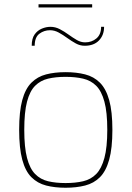

<svg xmlns="http://www.w3.org/2000/svg" viewBox="-20 -876 618 902"><path d="M288 6Q237 6 196.5 -4.5Q156 -15 127.5 -43.5Q99 -72 84.5 -126Q70 -180 70 -266Q70 -352 84.5 -405.5Q99 -459 127.5 -487.5Q156 -516 196.5 -526.5Q237 -537 288 -537Q339 -537 380 -526.5Q421 -516 449.5 -487.5Q478 -459 493 -405.5Q508 -352 508 -266Q508 -180 493 -126Q478 -72 449.5 -43.5Q421 -15 380 -4.5Q339 6 288 6ZM288 -16Q334 -16 370.5 -24.5Q407 -33 432 -58.5Q457 -84 470.5 -134Q484 -184 484 -266Q484 -349 470.5 -398.5Q457 -448 432 -473Q407 -498 370.5 -506.5Q334 -515 288 -515Q242 -515 206 -506.5Q170 -498 145 -473Q120 -448 107 -398.5Q94 -349 94 -266Q94 -184 107 -134Q120 -84 145 -58.5Q170 -33 206 -24.5Q242 -16 288 -16ZM161 -841V-856H413V-841ZM129 -661Q129 -695 142.5 -714Q156 -733 176.5 -741.5Q197 -750 217 -750Q240 -750 261 -739Q282 -728 302 -713.5Q322 -699 341 -688Q360 -677 380 -677Q411 -677 433 -695.5Q455 -714 455 -750H469Q469 -711 445 -686Q421 -661 378 -661Q356 -661 336 -672Q316 -683 296 -697.5Q276 -712 256 -723Q236 -734 215 -734Q187 -734 165 -717.5Q143 -701 143 -661Z"/></svg>

Font: Exo Thin Thin
Style: Regular
Weight: 250
Version: Version 2.000